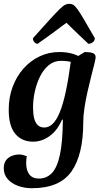

<svg xmlns="http://www.w3.org/2000/svg" viewBox="-20 -737 547 1015"><path d="M148.8 258Q108.1 258 74.1 245.2Q40.1 232.4 20 208.9Q-0.1 185.4 -0.1 153Q-0.1 125.9 12.1 110Q24.3 94.1 43 86.9Q61.7 79.7 82.1 79.7Q92.7 79.7 103.5 82.8Q114.3 85.8 121.3 88.7Q120.3 97.4 119.3 106.4Q118.3 115.5 118.3 124Q118.3 164 135.3 185.5Q152.2 207 185.5 207Q226 207 253.9 178.4Q281.8 149.7 296.6 81.8Q311.4 13.9 312.3 -104.3H307.8Q283.1 -46.8 241.8 -17.4Q200.5 12 155.4 12Q95.6 12 60.8 -29.5Q26.1 -70.9 26.1 -157Q26.1 -222 46.7 -277.5Q67.2 -333 104 -374.5Q140.7 -416 189.5 -439Q238.2 -462 294 -462Q337.7 -462 372.8 -450Q407.9 -438.1 436.7 -408.1L421.1 -370.7Q410 -381.7 382.5 -398.6Q355.1 -415.5 302.3 -415.5Q266.5 -415.5 238.7 -393.3Q210.9 -371.1 192.4 -334.2Q173.9 -297.3 164.3 -254.2Q154.7 -211.2 154.7 -169.1Q154.7 -135.3 160.6 -111.4Q166.6 -87.5 180 -75.2Q193.4 -62.9 214 -62.9Q238.2 -62.9 258.4 -82.2Q278.7 -101.5 296 -143.6Q313.4 -185.6 327.9 -253.5Q342.4 -321.5 355.2 -417.7L427.7 -462Q452.8 -462 469.2 -456.9Q485.6 -451.8 485.6 -434.4Q485.6 -426.9 479.1 -400.4Q472.6 -373.9 462.8 -335.9Q453.1 -298 443.1 -254.2Q433.1 -210.4 426.6 -167.5Q420.1 -124.6 420.1 -89.7Q420.1 80.4 358 169.2Q295.9 258 148.8 258ZM346.4 -716.8Q357.6 -716.8 366.6 -711.9Q375.6 -707 388.7 -689.4Q401.8 -671.9 423.4 -635Q445 -598.2 481.4 -534.8Q481.4 -522.8 471 -514.1Q460.7 -505.5 447 -505.5Q417 -533.9 395.6 -554.2Q374.3 -574.5 359 -589.5Q343.8 -604.5 331.4 -616.5Q318 -607.1 307 -598.7Q296 -590.4 281.1 -579.3Q266.2 -568.1 242.2 -550.6Q218.2 -533.1 178.9 -505.5Q169.5 -505.5 161.7 -514.1Q154 -522.8 154 -534.8Q210.7 -598.2 244.2 -635Q277.7 -671.9 296 -689.4Q314.3 -707 324.8 -711.9Q335.3 -716.8 346.4 -716.8Z"/></svg>

Font: Petrona
Style: Italic
Weight: 400
Italic angle: -9°
Designer: Ringo R. Seeber
Foundry: Ringo R. Seeber
Version: Version 2.001; ttfautohint (v1.8.3)